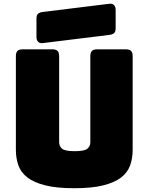

<svg xmlns="http://www.w3.org/2000/svg" viewBox="-20 -981 786 1016"><path d="M682 -189Q682 -143 668.5 -105.5Q655 -68 620.5 -41.5Q586 -15 526 0Q466 15 373 15Q280 15 220 0Q160 -15 125.5 -41.5Q91 -68 77.5 -105.5Q64 -143 64 -189V-684Q64 -703 72.5 -711.5Q81 -720 100 -720H257Q276 -720 284.5 -711.5Q293 -703 293 -684V-228Q293 -208 308 -194.5Q323 -181 375 -181Q428 -181 443 -194.5Q458 -208 458 -228V-684Q458 -703 466.5 -711.5Q475 -720 494 -720H646Q665 -720 673.5 -711.5Q682 -703 682 -684ZM556 -796 207 -753Q190 -751 181.5 -760Q173 -769 173 -786V-882Q173 -901 181.5 -908.5Q190 -916 209 -918L558 -961Q575 -963 583.5 -954Q592 -945 592 -928V-832Q592 -813 583.5 -805.5Q575 -798 556 -796Z"/></svg>

Font: Bungee
Style: Regular
Weight: 400
Designer: David Jonathan Ross
Foundry: David Jonathan Ross
Version: Version 1.000;PS 1.0;hotconv 1.0.72;makeotf.lib2.5.5900